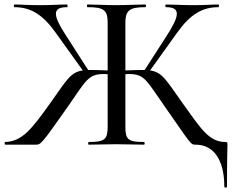

<svg xmlns="http://www.w3.org/2000/svg" viewBox="-20 -645 1038 856"><path d="M983 -12C911 -13 875 -72 792 -188C719 -291 703 -323 649 -331L771 -501C829 -582 883 -613 954 -613C957 -613 957 -625 954 -625C924 -625 897 -622 843 -622C789 -622 751 -625 720 -625C716 -625 716 -613 720 -613C787 -613 781 -575 723 -485L625 -333H611C592 -333 568 -332 539 -331V-542C539 -599 557 -613 628 -613C632 -613 632 -625 628 -625C595 -625 545 -622 496 -622C451 -622 404 -625 370 -625C367 -625 367 -613 370 -613C442 -613 460 -601 460 -544V-331C430 -332 406 -333 387 -333H373L274 -487C216 -576 211 -613 279 -613C282 -613 282 -625 279 -625C247 -625 209 -622 156 -622C101 -622 74 -625 44 -625C41 -625 41 -613 44 -613C115 -613 169 -582 227 -501L349 -331C295 -323 279 -291 206 -188C123 -72 80 -14 3 -12C0 -12 0 0 3 0H139C162 0 164 -1 282 -169C365 -288 373 -315 444 -315C449 -315 454 -315 460 -314V-81C460 -23 447 -12 376 -12C372 -12 372 0 376 0C409 0 451 -2 496 -2C545 -2 588 0 622 0C626 0 626 -12 622 -12C550 -12 539 -23 539 -81V-314C544 -315 549 -315 554 -315C625 -315 632 -288 716 -168C833 -1 829 0 852 0C931 0 980 65 980 187C980 193 992 193 992 187C992 57 994 29 994 0C994 -11 994 -12 983 -12Z"/></svg>

Font: Cormorant Infant Book
Style: Regular
Weight: 500
Designer: Christian Thalmann (Catharsis Fonts)
Version: Version 1.000;PS 002.000;hotconv 1.0.88;makeotf.lib2.5.64775